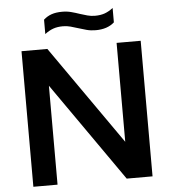

<svg xmlns="http://www.w3.org/2000/svg" viewBox="-61 -989 930 1044"><g transform="rotate(-5 404.0 -467.0)"><path d="M78.5 0V-740H219.5L597.5 -200V-740H729V0H588L210.5 -540V0ZM490.5 -818.5Q464 -818.5 440.8 -824.8Q417.5 -831 396 -838Q375.5 -844.5 355.8 -850Q336 -855.5 314.5 -855.5Q284 -855.5 261 -847.2Q238 -839 215.5 -821.5V-900Q234.5 -917.5 259 -926Q283.5 -934.5 317.5 -934.5Q344 -934.5 367.2 -928.2Q390.5 -922 412 -914.5Q432.5 -908 452.2 -902.5Q472 -897 493.5 -897Q524 -897 547 -905.2Q570 -913.5 592.5 -931V-852.5Q555 -818.5 490.5 -818.5Z"/></g></svg>

Font: Encode Sans SmExp SmBold
Style: Regular
Weight: 600
Width: 6
Designer: Multiple Designers
Foundry: Impallari Type
Version: Version 3.002; ttfautohint (v1.8.3) -l 8 -r 50 -G 200 -x 14 